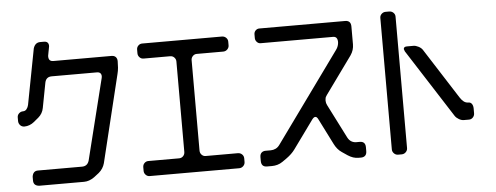

<svg xmlns="http://www.w3.org/2000/svg" viewBox="-54 -914 3021 1169"><g transform="rotate(-5 1456.0 -329.5)"><path d="M107 46V69Q107 101 142 104H416Q448 104 479 82L510 58Q537 35 546 2L676 -532Q681 -551 682.5 -570.5Q684 -590 684 -610Q684 -626 675 -635.5Q666 -645 649 -645H294Q265 -645 265 -675V-679Q267 -693 269.5 -703.5Q272 -714 273 -721Q276 -736 276 -738Q276 -767 247 -767H224Q193 -767 182 -732L117 -392Q114 -378 105.5 -367Q97 -356 83 -356Q69 -356 58.5 -346Q48 -336 48 -322V-300Q48 -285 58 -274Q68 -263 84 -263Q100 -263 115.5 -269Q131 -275 143 -285L172 -309Q199 -332 205 -366L234 -518Q241 -553 276 -553H552Q569 -553 575.5 -542.5Q582 -532 578 -516L455 -22Q445 11 412 11H142Q112 11 107 46Z M817 104H1364Q1379 104 1389.5 93.5Q1400 83 1400 69V47Q1400 32 1389.5 22Q1379 12 1364 12H1167Q1153 12 1143 1.5Q1133 -9 1133 -24V-577Q1133 -591 1143 -601.5Q1153 -612 1167 -612H1329Q1344 -612 1354.5 -622.5Q1365 -633 1365 -647V-670Q1365 -684 1354.5 -694Q1344 -704 1329 -704H842Q828 -704 818 -694Q808 -684 808 -670V-647Q808 -633 818 -622.5Q828 -612 842 -612H1005Q1020 -612 1030 -601.5Q1040 -591 1040 -577V-24Q1040 -9 1030 1.5Q1020 12 1005 12H817Q803 12 793 22Q783 32 783 47V69Q783 83 793 93.5Q803 104 817 104Z M1534 108H1565Q1581 108 1597.5 103.5Q1614 99 1630 88L1657 69Q1689 46 1708 20L1834 -154Q1844 -167 1853 -167Q1863 -167 1871 -150L1950 7Q1958 23 1969 36.5Q1980 50 1995 60L2029 83Q2061 104 2093 104H2109Q2125 104 2134.5 95Q2144 86 2144 67V44Q2144 8 2109 8H2088Q2072 8 2058.5 0Q2045 -8 2036 -25L1931 -232Q1924 -245 1924 -259Q1924 -260 1924 -263Q1924 -266 1925 -271Q1925 -281 1935 -294L2099 -521Q2110 -537 2115 -553.5Q2120 -570 2120 -587V-696Q2120 -733 2085 -733H1560Q1547 -733 1537.5 -723.5Q1528 -714 1528 -700V-677Q1528 -664 1537.5 -653.5Q1547 -643 1560 -643H2003Q2021 -643 2027 -629.5Q2033 -616 2029.5 -597Q2026 -578 2014 -562L1621 -18Q1610 -2 1595.5 5Q1581 12 1565 12H1534Q1518 12 1508.5 21Q1499 30 1499 48V71Q1499 108 1534 108Z M2335 106H2357Q2372 106 2382.5 95.5Q2393 85 2393 71V-733Q2393 -747 2382.5 -757Q2372 -767 2357 -767H2335Q2321 -767 2310.5 -757Q2300 -747 2300 -733V71Q2300 85 2310.5 95.5Q2321 106 2335 106ZM2426 -531Q2428 -523 2431 -517L2699 -99Q2707 -87 2722.5 -78Q2738 -69 2752 -69H2784Q2798 -69 2808 -79.5Q2818 -90 2818 -105V-134Q2818 -151 2810.5 -162Q2803 -173 2789 -173Q2773 -173 2760.5 -183Q2748 -193 2738 -209L2541 -517Q2533 -529 2516.5 -537.5Q2500 -546 2486 -546H2446Q2426 -546 2426 -531Z"/></g></svg>

Font: WDXL Lubrifont JP N
Style: Regular
Weight: 400
Designer: [WDXL Lubrifont] Copyright 2020-2022 (c) NightFurySL2001, Skr-ZERO; [ZCOOL QingKe HuangYou] Copyright 2018-2022 (c) The 
Version: Version 2.001;hotconv 1.1.1;makeotfexe 2.6.0